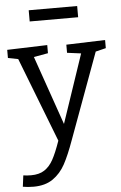

<svg xmlns="http://www.w3.org/2000/svg" viewBox="-69 -775 668 1058"><g transform="rotate(-5 265.0 -246.5)"><path d="M536 -532V-487L479 -473L305 1Q276 82 249.5 131Q223 180 180.5 209.5Q138 239 73 239Q41 239 14 234L22 172Q46 175 65 175Q110 175 139 156Q168 137 188 100.5Q208 64 231 -2L50 -469L-6 -480V-525L216 -532V-487L137 -473L270 -91L398 -470L321 -480V-525ZM131 -732H399V-670H131Z"/></g></svg>

Font: Bitter Pro
Style: Regular
Weight: 400
Designer: Sol Matas, and Bitter project Authors
Foundry: Sol Matas
Version: Version 1.010